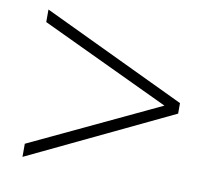

<svg xmlns="http://www.w3.org/2000/svg" viewBox="-62 -609 725 648"><g transform="rotate(10 300.0 -285.5)"><path d="M546 -268 54 -33V-78L518 -297V-276L54 -495V-538L546 -304Z"/></g></svg>

Font: Muli ExtraLight
Style: Regular
Weight: 250
Designer: Vernon Adams
Foundry: Vernon Adams
Version: Version 2.100; ttfautohint (v1.8.1.43-b0c9)